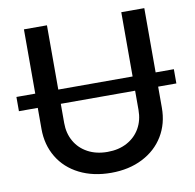

<svg xmlns="http://www.w3.org/2000/svg" viewBox="-90 -788 894 882"><g transform="rotate(-10 357.0 -347.5)"><path d="M724.6 -340.8H639.6V-242.2Q639.6 -168.5 604.7 -110.8Q569.8 -53.2 506.1 -20.8Q442.4 11.7 359.4 11.7Q275.4 11.7 211.4 -20.5Q147.5 -52.7 112.8 -110.6Q78.1 -168.5 78.1 -242.2V-340.8H-9.8V-407.2H78.1V-707H185.5V-407.2H532.2V-707H639.6V-407.2H724.6ZM359.4 -85.9Q411.6 -85.9 450.7 -107.2Q489.7 -128.4 511 -165.8Q532.2 -203.1 532.2 -251V-340.8H185.5V-251Q185.5 -203.1 206.8 -165.8Q228 -128.4 267.3 -107.2Q306.6 -85.9 359.4 -85.9Z"/></g></svg>

Font: Pretendard Std Medium
Style: Regular
Weight: 500
Designer: Base glyphs from Inter by Rasmus Andersson; Hangeul glyphs from Noto Sans CJK(Source Han Sans) by Jang Soo-young and Kan
Foundry: Kil Hyung-jin
Version: Version 1.309